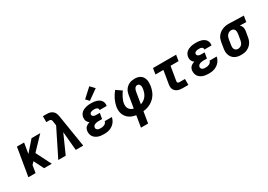

<svg xmlns="http://www.w3.org/2000/svg" viewBox="16 -1828 4323 3093"><g transform="rotate(-30 2177.5 -282.0)"><path d="M47 0 134 -520H267L234 -324L406 -520H568L340 -281L482 0H339L247 -183L203 -137L181 0Z M603 0 852 -501 841 -576Q840 -586 837.5 -595.5Q835 -605 829 -612Q823 -619 814 -622Q805 -625 795 -625H741V-735H795Q817 -735 839 -733.5Q861 -732 881.5 -724.5Q902 -717 918.5 -704Q935 -691 946 -673.5Q957 -656 962.5 -635Q968 -614 972 -593L1067 0H928L897 -349L741 0Z M1456 8Q1427 8 1399 5Q1371 2 1345.5 -7Q1320 -16 1298 -31.5Q1276 -47 1261.5 -69.5Q1247 -92 1242 -119.5Q1237 -147 1241 -175Q1244 -193 1252 -210.5Q1260 -228 1275 -241Q1290 -254 1307.5 -262.5Q1325 -271 1343 -277Q1329 -286 1318 -299Q1307 -312 1300.5 -327.5Q1294 -343 1293 -361Q1292 -379 1294 -397Q1298 -419 1309.5 -440.5Q1321 -462 1339 -477.5Q1357 -493 1379 -503Q1401 -513 1423.5 -518.5Q1446 -524 1468.5 -526Q1491 -528 1514 -528Q1539 -528 1564 -525.5Q1589 -523 1612.5 -516Q1636 -509 1657 -496.5Q1678 -484 1692.5 -465.5Q1707 -447 1713 -422.5Q1719 -398 1715 -373Q1714 -371 1713.5 -368.5Q1713 -366 1713 -364H1581Q1581 -365 1581 -365.5Q1581 -366 1582 -367Q1584 -380 1578 -391Q1572 -402 1561.5 -408Q1551 -414 1538.5 -416Q1526 -418 1514 -418Q1505 -418 1496.5 -417.5Q1488 -417 1479.5 -415.5Q1471 -414 1462 -411.5Q1453 -409 1445 -405Q1437 -401 1431.5 -393.5Q1426 -386 1424 -377Q1422 -364 1428 -352Q1434 -340 1445.5 -333.5Q1457 -327 1470 -325Q1483 -323 1497 -323H1562L1544 -218H1480Q1469 -218 1458.5 -217Q1448 -216 1437 -214Q1426 -212 1415.5 -208Q1405 -204 1395.5 -197.5Q1386 -191 1380 -181Q1374 -171 1372 -160Q1370 -145 1377.5 -132Q1385 -119 1397.5 -112.5Q1410 -106 1425 -104Q1440 -102 1456 -102Q1472 -102 1489 -105Q1506 -108 1521.5 -115.5Q1537 -123 1549 -137Q1561 -151 1564 -168H1696Q1691 -141 1679.5 -116.5Q1668 -92 1650 -71Q1632 -50 1608.5 -34Q1585 -18 1559.5 -8.5Q1534 1 1507.5 4.5Q1481 8 1456 8ZM1521 -571 1465 -629 1629 -779 1704 -701Z M2017 215 2052 3Q2019 -2 1987 -13Q1955 -24 1929 -42.5Q1903 -61 1883 -86.5Q1863 -112 1852 -142.5Q1841 -173 1839.5 -207.5Q1838 -242 1843 -277Q1849 -309 1860 -341.5Q1871 -374 1885.5 -404Q1900 -434 1919.5 -463.5Q1939 -493 1961 -520L2063 -450Q2047 -429 2033.5 -406Q2020 -383 2008 -359.5Q1996 -336 1987 -311.5Q1978 -287 1974 -262Q1970 -236 1973 -209.5Q1976 -183 1989.5 -162.5Q2003 -142 2024 -128.5Q2045 -115 2070 -109L2109 -343Q2113 -368 2121.5 -391.5Q2130 -415 2145 -436.5Q2160 -458 2180.5 -475Q2201 -492 2225 -502Q2249 -512 2273.5 -516Q2298 -520 2322 -520Q2351 -520 2379 -513.5Q2407 -507 2429 -491.5Q2451 -476 2465.5 -453Q2480 -430 2486.5 -403.5Q2493 -377 2492.5 -347.5Q2492 -318 2488 -289Q2482 -253 2470.5 -217Q2459 -181 2439 -148Q2419 -115 2390.5 -87Q2362 -59 2328 -39.5Q2294 -20 2258 -9.5Q2222 1 2184 5L2150 215ZM2204 -112Q2235 -121 2263 -140.5Q2291 -160 2310.5 -186.5Q2330 -213 2341 -244Q2352 -275 2357 -306Q2359 -317 2360 -329Q2361 -341 2359.5 -352.5Q2358 -364 2354.5 -374.5Q2351 -385 2344 -393.5Q2337 -402 2326.5 -406Q2316 -410 2304 -410Q2290 -410 2277.5 -401Q2265 -392 2257.5 -379.5Q2250 -367 2245.5 -353Q2241 -339 2239 -325Z M2919 0Q2896 0 2872.5 -3Q2849 -6 2828 -14.5Q2807 -23 2790 -37.5Q2773 -52 2763 -72.5Q2753 -93 2751.5 -116.5Q2750 -140 2754 -164L2795 -410H2647L2665 -520H3095L3077 -410H2928L2884 -146Q2883 -138 2884.5 -130.5Q2886 -123 2891.5 -118.5Q2897 -114 2904.5 -112Q2912 -110 2919 -110H3023V0Z M3406 8Q3377 8 3349 5Q3321 2 3295.5 -7Q3270 -16 3248 -31.5Q3226 -47 3211.5 -69.5Q3197 -92 3192 -119.5Q3187 -147 3191 -175Q3194 -193 3202 -210.5Q3210 -228 3225 -241Q3240 -254 3257.5 -262.5Q3275 -271 3293 -277Q3279 -286 3268 -299Q3257 -312 3250.5 -327.5Q3244 -343 3243 -361Q3242 -379 3244 -397Q3248 -419 3259.5 -440.5Q3271 -462 3289 -477.5Q3307 -493 3329 -503Q3351 -513 3373.5 -518.5Q3396 -524 3418.5 -526Q3441 -528 3464 -528Q3489 -528 3514 -525.5Q3539 -523 3562.5 -516Q3586 -509 3607 -496.5Q3628 -484 3642.5 -465.5Q3657 -447 3663 -422.5Q3669 -398 3665 -373Q3664 -371 3663.5 -368.5Q3663 -366 3663 -364H3531Q3531 -365 3531 -365.5Q3531 -366 3532 -367Q3534 -380 3528 -391Q3522 -402 3511.5 -408Q3501 -414 3488.5 -416Q3476 -418 3464 -418Q3455 -418 3446.5 -417.5Q3438 -417 3429.5 -415.5Q3421 -414 3412 -411.5Q3403 -409 3395 -405Q3387 -401 3381.5 -393.5Q3376 -386 3374 -377Q3372 -364 3378 -352Q3384 -340 3395.5 -333.5Q3407 -327 3420 -325Q3433 -323 3447 -323H3512L3494 -218H3430Q3419 -218 3408.5 -217Q3398 -216 3387 -214Q3376 -212 3365.5 -208Q3355 -204 3345.5 -197.5Q3336 -191 3330 -181Q3324 -171 3322 -160Q3320 -145 3327.5 -132Q3335 -119 3347.5 -112.5Q3360 -106 3375 -104Q3390 -102 3406 -102Q3422 -102 3439 -105Q3456 -108 3471.5 -115.5Q3487 -123 3499 -137Q3511 -151 3514 -168H3646Q3641 -141 3629.5 -116.5Q3618 -92 3600 -71Q3582 -50 3558.5 -34Q3535 -18 3509.5 -8.5Q3484 1 3457.5 4.5Q3431 8 3406 8Z M4005 8Q3973 8 3942.5 2Q3912 -4 3886 -19Q3860 -34 3841.5 -57.5Q3823 -81 3813.5 -110Q3804 -139 3804 -170.5Q3804 -202 3810 -234L3826 -334Q3831 -361 3840.5 -387Q3850 -413 3867.5 -436Q3885 -459 3908 -476.5Q3931 -494 3957 -505Q3983 -516 4010 -522Q4037 -528 4064 -528Q4068 -528 4072.5 -528Q4077 -528 4081 -528L4355 -520L4337 -410L4219 -413Q4231 -402 4240 -388Q4249 -374 4254 -357Q4259 -340 4259 -322Q4259 -304 4256 -286L4239 -186Q4235 -159 4225.5 -133Q4216 -107 4200 -83.5Q4184 -60 4161 -41.5Q4138 -23 4112 -11.5Q4086 0 4059 4Q4032 8 4005 8ZM4007 -102Q4026 -102 4045 -109.5Q4064 -117 4078 -132.5Q4092 -148 4099 -166.5Q4106 -185 4109 -204L4126 -304Q4129 -323 4129 -342Q4129 -361 4123 -378Q4117 -395 4102 -406Q4087 -417 4068 -418H4063Q4061 -418 4059.5 -418Q4058 -418 4057 -418Q4038 -418 4019.5 -409.5Q4001 -401 3987.5 -386Q3974 -371 3966.5 -353Q3959 -335 3956 -316L3940 -216Q3936 -196 3936.5 -176Q3937 -156 3945 -138.5Q3953 -121 3970 -111.5Q3987 -102 4007 -102Z"/></g></svg>

Font: Iosevka Etoile XBdObl
Style: Regular
Weight: 800
Italic angle: -9°
Designer: Belleve Invis
Foundry: Belleve Invis
Version: Version 15.5.2; ttfautohint (v1.8.4)